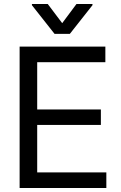

<svg xmlns="http://www.w3.org/2000/svg" viewBox="-20 -940 607 960"><path d="M78.1 -707H506.8V-628.9H166V-392.6H484.4V-315.4H166V-78.1H511.7V0H78.1ZM291 -824.2 362.3 -919.9H442.4V-914.1L329.1 -770.5H252.9L139.6 -914.1V-919.9H218.8Z"/></svg>

Font: Pretendard GOV
Style: Regular
Weight: 400
Designer: Base glyphs from Inter by Rasmus Andersson; Hangeul glyphs from Noto Sans CJK(Source Han Sans) by Jang Soo-young and Kan
Foundry: Kil Hyung-jin
Version: Version 1.309